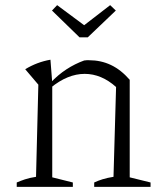

<svg xmlns="http://www.w3.org/2000/svg" viewBox="-20 -726 619 746"><path d="M45 0V-17Q59 -23 76.5 -29Q94 -35 120 -39L129 -397L78 -457Q124 -485 176 -494L183 -404V-37L263 -17V0ZM346 0V-17Q361 -24 378.5 -29.5Q396 -35 421 -39L431 -388L484 -416V-37L565 -17V0ZM177 -385 176 -404Q205 -435 238 -456.5Q271 -478 307 -491Q312 -492 317 -492Q322 -492 326 -492Q372 -492 411 -473.5Q450 -455 484 -416L431 -388Q374 -439 309 -439Q243 -439 177 -385ZM289 -581 182 -685 202 -706 307 -628 408 -706 430 -685 321 -581Z"/></svg>

Font: Piazzolla Thin ExtraLight
Style: Regular
Weight: 250
Version: Version 2.005